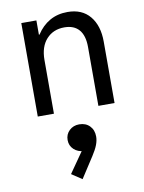

<svg xmlns="http://www.w3.org/2000/svg" viewBox="-99 -608 797 1059"><g transform="rotate(-10 300.0 -79.0)"><path d="M92.5 0V-523.5H177V-443.5H180.5Q210.5 -490 254 -514.8Q297.5 -539.5 353.5 -539.5Q434.5 -539.5 478.5 -486.5Q522.5 -433.5 522.5 -344V0H432V-330Q432 -393.5 404 -426.2Q376 -459 321.5 -459Q259.5 -459 221.2 -417Q183 -375 183 -300.5V0ZM276 383 218 344.5 312.5 209 312 231.5Q276.5 230 254.2 209Q232 188 232 156.5Q232 124.5 254.2 103.2Q276.5 82 309.5 82Q346 82 368.2 104.8Q390.5 127.5 390.5 164.5Q390.5 186.5 381.2 210.8Q372 235 351.5 266.5Z"/></g></svg>

Font: Google Sans Code
Style: Regular
Weight: 400
Monospace: yes
Designer: Google Sans Code Authors
Foundry: Google LLC
Version: Version 6.000